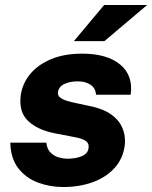

<svg xmlns="http://www.w3.org/2000/svg" viewBox="-20 -743 612 773"><path d="M234.5 10Q181 10 132.8 -8Q84.5 -26 53.8 -65.5Q23 -105 21.5 -168.5H166.5Q169.5 -142 184.2 -128Q199 -114 217.5 -109Q236 -104 249.5 -104Q286 -104 310 -114.5Q334 -125 336.5 -146.5Q339.5 -164.5 326.5 -174.8Q313.5 -185 280 -191L200 -206.5Q131 -220 93 -256.2Q55 -292.5 63.5 -359Q70 -406.5 101.2 -444.5Q132.5 -482.5 185.5 -504.8Q238.5 -527 311 -527Q411 -527 464 -483Q517 -439 506 -361.5H366.5Q365 -388 344.5 -401.8Q324 -415.5 293.5 -415.5Q261.5 -415.5 239 -404.8Q216.5 -394 213.5 -372.5Q211 -356 228.2 -346Q245.5 -336 285.5 -328L357.5 -312.5Q402 -301 428.2 -281.8Q454.5 -262.5 466.8 -240Q479 -217.5 481.8 -195.2Q484.5 -173 482 -156Q474.5 -102.5 440.2 -65.5Q406 -28.5 352.5 -9.2Q299 10 234.5 10ZM277.5 -577.5 399.5 -723H572.5L400.5 -577.5Z"/></svg>

Font: Public Sans Thin ExtraBold
Style: Italic
Weight: 800
Italic angle: -8°
Version: Version 2.001